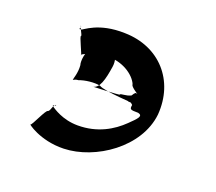

<svg xmlns="http://www.w3.org/2000/svg" viewBox="-97 -722 910 808"><g transform="rotate(20 357.5 -318.5)"><path d="M280 -158C210 -158 165 -192 158 -196C143 -206 168 -200 166 -209V-208C153 -206 153 -178 142 -172C133 -176 98 -91 92 -94C83 -98 150 -43 258 -46C398 -50 566 -164 582 -317C594 -473 490 -588 335 -591C214 -595 164 -542 155 -542C138 -540 157 -545 149 -555C140 -559 157 -553 151 -556C145 -554 168 -522 165 -516C156 -520 198 -437 192 -440C183 -444 243 -470 299 -473C364 -477 422 -438 438 -400C436 -390 467 -371 471 -368C462 -372 460 -370 450 -354C428 -343 405 -347 402 -341C411 -337 262 -333 281 -333C313 -333 325 -381 334 -442C341 -492 304 -535 254 -535C243 -525 233 -492 220 -470C204 -464 198 -416 204 -400C207 -366 195 -337 195 -331C201 -334 208 -338 218 -338C243 -348 286 -353 312 -347C334 -331 489 -325 452 -325C432 -325 457 -331 466 -317C463 -297 464 -295 501 -295C526 -289 509 -272 476 -240C432 -197 368 -158 280 -158Z"/></g></svg>

Font: Hussar Przerywany
Style: Obl
Weight: 400
Foundry: Cannot Into Space Fonts
Version: Version 0.982